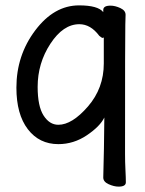

<svg xmlns="http://www.w3.org/2000/svg" viewBox="-20 -512 540 714"><path d="M197 -48Q248 -48 307 -116Q366 -184 366 -276V-375Q366 -371 362 -371Q358 -371 349 -379Q317 -422 275 -422Q215 -422 167.5 -349.5Q120 -277 120 -189Q120 -117 142 -82.5Q164 -48 197 -48ZM364 -467V-475Q364 -491 391 -491Q408 -491 427.5 -482Q447 -473 447 -457Q447 -445 446 -419.5Q445 -394 445 60Q445 91 446.5 120Q448 149 448 166Q448 182 421 182Q404 182 384 173Q364 164 364 148Q367 46 368 -75Q352 -42 303 -9Q254 24 197 24Q126 24 83.5 -31.5Q41 -87 41 -186Q41 -306 111 -399Q181 -492 274 -492Q344 -492 364 -467Z"/></svg>

Font: \eiw{I[½ {O¿rH
Style: Bold
Weight: 700
Designer: LXGW / Fontworks Inc.
Foundry: LXGW / Fontworks Inc.
Version: Version 1.320;February 9, 2024